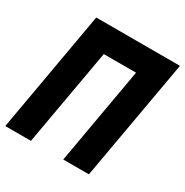

<svg xmlns="http://www.w3.org/2000/svg" viewBox="-166 -861 963 998"><g transform="rotate(30 315.0 -362.5)"><path d="M128 -725H630.5L502.5 0H348.5L450.5 -580H257L154.5 0H0.5Z"/></g></svg>

Font: JuliaMono Black
Style: Italic
Weight: 900
Italic angle: -9°
Monospace: yes
Designer: cormullion
Foundry: corm
Version: Version 0.057; ttfautohint (v1.8.4)